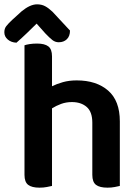

<svg xmlns="http://www.w3.org/2000/svg" viewBox="-47 -859 638 886"><path d="M193 -1Q184 1 169 4Q154 7 135 7Q100 7 83 -6Q66 -19 66 -52V-650Q74 -653 89.5 -655.5Q105 -658 124 -658Q159 -658 176 -645Q193 -632 193 -599V-461Q215 -472 243.5 -480Q272 -488 307 -488Q398 -488 452 -441Q506 -394 506 -299V-1Q498 1 482.5 4Q467 7 449 7Q413 7 396 -6Q379 -19 379 -52V-293Q379 -343 353 -365.5Q327 -388 285 -388Q258 -388 235 -379.5Q212 -371 193 -359ZM122 -750Q102 -730 78 -707Q54 -684 29 -662Q5 -663 -11 -676.5Q-27 -690 -27 -710Q-27 -727 -18 -738.5Q-9 -750 9 -767L53 -807Q92 -839 124 -839Q145 -839 161 -830.5Q177 -822 195 -805L276 -718Q276 -692 261.5 -678Q247 -664 224 -664Q208 -664 195 -674Q182 -684 162 -705Z"/></svg>

Font: Baloo Da 2 SemiBold
Style: Regular
Weight: 600
Designer: Noopur Datye, Sulekha Rajkumar and Ek Type
Foundry: Ek Type
Version: Version 1.640;hotconv 1.0.111;makeotfexe 2.5.65597; ttfautoh